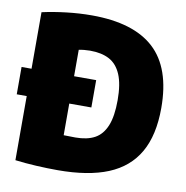

<svg xmlns="http://www.w3.org/2000/svg" viewBox="-84 -830 891 920"><g transform="rotate(10 362.0 -370.5)"><path d="M694 -370Q694 -237.5 646 -153.8Q598 -70 501.5 -30.2Q405 9.5 256 9.5Q206.5 9.5 151.5 6.5Q96.5 3.5 49 -2.5V-314.5H0.5V-447.5H49V-722.5Q105 -735 167.2 -742.2Q229.5 -749.5 290 -749.5Q493 -749.5 593.5 -657Q694 -564.5 694 -370ZM481.5 -370.5Q481.5 -448.5 461.8 -495Q442 -541.5 404.5 -561.5Q367 -581.5 310.5 -581.5Q297.5 -581.5 282 -580Q266.5 -578.5 256 -576V-447.5H363.5V-314.5H256V-160.5Q278.5 -159.5 313 -159.5Q370 -159.5 406.8 -179.5Q443.5 -199.5 462.5 -245.8Q481.5 -292 481.5 -370.5Z"/></g></svg>

Font: Encode Sans Semi Condensed Black
Style: Regular
Weight: 900
Width: 4
Designer: Multiple Designers
Foundry: Impallari Type
Version: Version 2.000